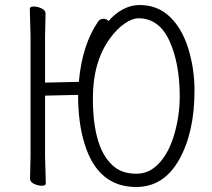

<svg xmlns="http://www.w3.org/2000/svg" viewBox="-20 -731 847 767"><path d="M100 -17 102 -106V-589L99 -695Q99 -705 114.5 -705Q130 -705 146 -697.5Q162 -690 162 -677L160 -588V-401L295 -404Q308 -552 372 -645Q380 -656 392.5 -656Q405 -656 414 -647Q438 -676 470.5 -693.5Q503 -711 537 -711Q609 -711 658 -664.5Q707 -618 732 -537.5Q757 -457 757 -369Q757 -202 695.5 -93Q634 16 524 16Q371 16 318 -156Q292 -238 292 -352L160 -349V-105L163 1Q163 11 147.5 11Q132 11 116 3.5Q100 -4 100 -17ZM440 -62Q473 -37 525.5 -37Q578 -37 617.5 -81Q657 -125 677.5 -198.5Q698 -272 698 -344Q698 -479 656.5 -568.5Q615 -658 533 -658Q509 -658 478 -637Q447 -616 418 -576Q351 -482 351 -339Q351 -129 440 -62Z"/></svg>

Font: ToneOZ-Pinyin-WenKai-Light
Style: Light
Weight: 300
Designer: Fontworks Inc.
Foundry: ToneOZ
Version: Version 0.240331